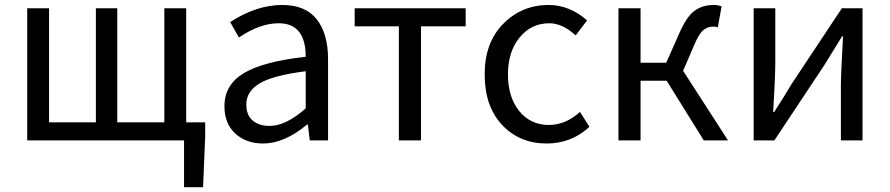

<svg xmlns="http://www.w3.org/2000/svg" viewBox="-20 -577 3656 789"><path d="M745.1 -74.2H823.2V-16.6L814.5 192.4H736.3V0H91.8V-543H181.6V-74.2H374V-543H461.9V-74.2H655.3V-543H745.1Z M1061.5 12.7Q991.2 12.7 946.8 -28.3Q902.3 -69.3 902.3 -140.6Q902.3 -228.5 981.9 -276.4Q1061.5 -324.2 1236.3 -343.8Q1236.3 -481.4 1125 -481.4Q1047.9 -481.4 961.9 -422.9L925.8 -486.3Q1034.2 -556.6 1139.6 -556.6Q1235.4 -556.6 1281.7 -497.6Q1328.1 -438.5 1328.1 -334V0H1252.9L1245.1 -65.4H1242.2Q1148.4 12.7 1061.5 12.7ZM1087.9 -59.6Q1155.3 -59.6 1236.3 -131.8V-284.2Q1103.5 -267.6 1047.9 -234.9Q992.2 -202.1 992.2 -147.5Q992.2 -103.5 1018.6 -81.5Q1044.9 -59.6 1087.9 -59.6Z M1619.1 0V-468.8H1437.5V-543H1893.6V-468.8H1710V0Z M2226.6 12.7Q2115.2 12.7 2043.5 -63.5Q1971.7 -139.6 1971.7 -271.5Q1971.7 -402.3 2048.3 -479.5Q2125 -556.6 2234.4 -556.6Q2320.3 -556.6 2392.6 -493.2L2345.7 -431.6Q2291 -481.4 2237.3 -481.4Q2163.1 -481.4 2115.2 -422.9Q2067.4 -364.3 2067.4 -271.5Q2067.4 -177.7 2113.8 -120.6Q2160.2 -63.5 2235.4 -63.5Q2304.7 -63.5 2363.3 -117.2L2402.3 -55.7Q2328.1 12.7 2226.6 12.7Z M2787.1 -286.1 2971.7 0H2872.1L2719.7 -245.1H2612.3V0H2521.5V-543H2612.3V-319.3H2717.8L2771.5 -440.4Q2800.8 -507.8 2833.5 -532.2Q2866.2 -556.6 2914.1 -556.6Q2929.7 -556.6 2945.3 -550.8L2929.7 -464.8Q2920.9 -467.8 2912.1 -467.8Q2887.7 -467.8 2870.1 -453.1Q2852.5 -438.5 2833 -392.6Z M3077.1 0V-543H3166V-316.4Q3166 -283.2 3162.1 -205.6Q3158.2 -127.9 3157.2 -116.2H3161.1Q3204.1 -182.6 3233.4 -232.4L3439.5 -543H3524.4V0H3435.5V-226.6Q3435.5 -267.6 3444.3 -427.7H3440.4Q3388.7 -344.7 3368.2 -310.5L3162.1 0Z"/></svg>

Font: Nasu
Style: Regular
Weight: 400
Designer: Ryoko NISHIZUKA (kana &amp; ideographs); Paul D. Hunt (Latin, Greek &amp; Cyrillic); Wenlong ZHANG (bopomofo); Sandoll C
Version: Version 2014.1215